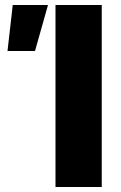

<svg xmlns="http://www.w3.org/2000/svg" viewBox="-20 -748 484 768"><path d="M10 -544 31 -728H172L120 -544ZM202 -728H387V0H202Z"/></svg>

Font: Murecho ExtraBold
Style: Regular
Weight: 800
Designer: Neil Summerour
Foundry: Positype
Version: Version 1.010; ttfautohint (v1.8.3)